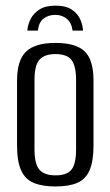

<svg xmlns="http://www.w3.org/2000/svg" viewBox="-20 -656 393 683"><path d="M177.3 7.3Q130.7 7.3 100.3 -5.3Q69.8 -17.8 55.2 -49.8Q40.7 -81.7 40.7 -138V-369.4Q40.7 -441.2 72.5 -472.2Q104.3 -503.3 177.3 -503.3Q250.4 -503.3 281.5 -472.9Q312.6 -442.6 312.6 -369.4V-138.2Q312.6 -82.5 298.7 -50.5Q284.8 -18.6 255.1 -5.6Q225.3 7.3 177.3 7.3ZM177.3 -32.2Q217.4 -32.2 234 -52.2Q250.6 -72.2 250.6 -124.8V-371.6Q250.6 -420.7 234.7 -442.1Q218.8 -463.6 177.3 -463.6Q137.6 -463.6 120.1 -443.2Q102.7 -422.8 102.7 -371.6V-124.8Q102.7 -72.9 120.1 -52.5Q137.6 -32.2 177.3 -32.2ZM177.2 -635.9Q215.5 -635.9 236.5 -621Q257.6 -606 266.1 -585.7Q274.6 -565.3 275.3 -547.2H238.1Q234.6 -575.1 217.7 -589.1Q200.7 -603.1 176.9 -603.1Q151.7 -603.1 134.7 -589.6Q117.8 -576.1 114.7 -547.2H77.3Q78.7 -567.9 88.8 -588.1Q99 -608.3 120.2 -622.1Q141.5 -635.9 177.2 -635.9Z"/></svg>

Font: Alumni Sans SC Thin
Style: Regular
Weight: 100
Designer: Robert E. Leuschke
Foundry: Robert E. Leuschke
Version: Version 1.018